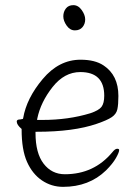

<svg xmlns="http://www.w3.org/2000/svg" viewBox="-20 -713 540 746"><path d="M225 13Q180 13 143 -12Q106 -37 85 -84Q64 -131 64 -210V-212Q45 -228 45 -241Q45 -249 59 -249L69 -251L70 -254Q83 -331 146 -406Q209 -481 293 -481Q349 -481 382 -459Q440 -421 440 -340Q440 -307 436 -288.5Q432 -270 414.5 -258Q397 -246 356 -232Q266 -201 123 -201H118V-196Q118 -118 149.5 -77Q181 -36 232 -36Q345 -36 416 -121Q427 -135 435 -135Q443 -135 443 -130Q443 -121 430.5 -99Q418 -77 392 -51Q326 13 225 13ZM239 -613.5Q226 -632 226 -649.5Q226 -667 236 -680Q246 -693 265 -693Q284 -693 297.5 -674Q311 -655 311 -637.5Q311 -620 300.5 -607.5Q290 -595 271 -595Q252 -595 239 -613.5ZM331 -273Q364 -284 374.5 -298Q385 -312 385 -341Q385 -433 292 -433Q230 -433 184 -374.5Q138 -316 125 -253L124 -247H145Q246 -247 331 -273Z"/></svg>

Font: Moon Stars Kai T HW Light
Style: Regular
Weight: 300
Designer: GuiWonder
Version: Version 1.101